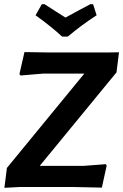

<svg xmlns="http://www.w3.org/2000/svg" viewBox="-20 -894 589 918"><path d="M425 -874 442 -821Q372 -776 304 -719H277Q224 -768 150 -821L180 -874H193Q205 -866 239.5 -844Q274 -822 293 -810Q314 -822 355.5 -844Q397 -866 412 -874ZM549 -644 537 -548 170 -101H380L486 -109L490 -102L467 3L326 0H77L1 4L13 -91L383 -542H185L78 -533L73 -540L97 -645L223 -643H489Z"/></svg>

Font: Alegreya Sans
Style: Bold Italic
Weight: 700
Italic angle: -7°
Designer: Juan Pablo del Peral
Foundry: Huerta Tipografica
Version: Version 2.007